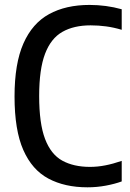

<svg xmlns="http://www.w3.org/2000/svg" viewBox="-20 -770 539 799"><path d="M344 9.5Q249.5 9.5 181.5 -26.8Q113.5 -63 77 -145.8Q40.5 -228.5 40.5 -368.5Q40.5 -505.5 77.5 -589.2Q114.5 -673 184.2 -711.2Q254 -749.5 352.5 -749.5Q421.5 -749.5 486.5 -731.5V-646Q453 -656 421.5 -660.2Q390 -664.5 357 -664.5Q287.5 -664.5 239.8 -637.5Q192 -610.5 167.5 -546.2Q143 -482 143 -370.5Q143 -256 167.5 -191.8Q192 -127.5 239.2 -101.5Q286.5 -75.5 354.5 -75.5Q386 -75.5 418 -81.8Q450 -88 486.5 -100.5V-15Q458 -4.5 420.5 2.5Q383 9.5 344 9.5Z"/></svg>

Font: Encode Sans Cnd Md
Style: Regular
Weight: 500
Width: 3
Designer: Multiple Designers
Foundry: Impallari Type
Version: Version 3.002; ttfautohint (v1.8.3) -l 8 -r 50 -G 200 -x 14 